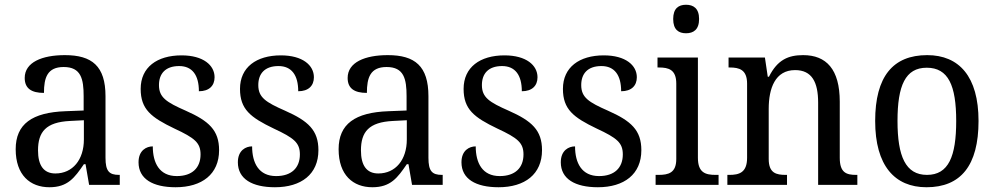

<svg xmlns="http://www.w3.org/2000/svg" viewBox="-20 -778 4189 808"><path d="M188 10C265 10 294 -30 333 -87H340L355 0H484V-42H481C439 -42 424 -58 424 -114V-373C424 -500 367 -546 253 -546C157 -546 84 -516 84 -450C84 -406 112 -387 165 -387C165 -451 179 -496 248 -496C321 -496 332 -446 332 -373V-313L256 -310C115 -305 46 -256 46 -150C46 -41 107 10 188 10ZM213 -48C163 -48 140 -83 140 -145C140 -223 173 -264 275 -269L333 -272V-191C333 -106 286 -48 213 -48Z M719 10C830 10 902 -45 902 -146C902 -230 859 -269 762 -312C680 -348 649 -368 649 -420C649 -467 675 -500 734 -500C789 -500 817 -462 817 -394C860 -394 883 -417 883 -453C883 -503 836 -545 744 -545C641 -545 572 -495 572 -404C572 -318 616 -284 714 -237C800 -197 824 -177 824 -128C824 -72 789 -37 724 -37C651 -37 623 -92 623 -162C597 -162 563 -146 563 -95C563 -25 623 10 719 10Z M1137 10C1248 10 1320 -45 1320 -146C1320 -230 1277 -269 1180 -312C1098 -348 1067 -368 1067 -420C1067 -467 1093 -500 1152 -500C1207 -500 1235 -462 1235 -394C1278 -394 1301 -417 1301 -453C1301 -503 1254 -545 1162 -545C1059 -545 990 -495 990 -404C990 -318 1034 -284 1132 -237C1218 -197 1242 -177 1242 -128C1242 -72 1207 -37 1142 -37C1069 -37 1041 -92 1041 -162C1015 -162 981 -146 981 -95C981 -25 1041 10 1137 10Z M1547 10C1624 10 1653 -30 1692 -87H1699L1714 0H1843V-42H1840C1798 -42 1783 -58 1783 -114V-373C1783 -500 1726 -546 1612 -546C1516 -546 1443 -516 1443 -450C1443 -406 1471 -387 1524 -387C1524 -451 1538 -496 1607 -496C1680 -496 1691 -446 1691 -373V-313L1615 -310C1474 -305 1405 -256 1405 -150C1405 -41 1466 10 1547 10ZM1572 -48C1522 -48 1499 -83 1499 -145C1499 -223 1532 -264 1634 -269L1692 -272V-191C1692 -106 1645 -48 1572 -48Z M2078 10C2189 10 2261 -45 2261 -146C2261 -230 2218 -269 2121 -312C2039 -348 2008 -368 2008 -420C2008 -467 2034 -500 2093 -500C2148 -500 2176 -462 2176 -394C2219 -394 2242 -417 2242 -453C2242 -503 2195 -545 2103 -545C2000 -545 1931 -495 1931 -404C1931 -318 1975 -284 2073 -237C2159 -197 2183 -177 2183 -128C2183 -72 2148 -37 2083 -37C2010 -37 1982 -92 1982 -162C1956 -162 1922 -146 1922 -95C1922 -25 1982 10 2078 10Z M2496 10C2607 10 2679 -45 2679 -146C2679 -230 2636 -269 2539 -312C2457 -348 2426 -368 2426 -420C2426 -467 2452 -500 2511 -500C2566 -500 2594 -462 2594 -394C2637 -394 2660 -417 2660 -453C2660 -503 2613 -545 2521 -545C2418 -545 2349 -495 2349 -404C2349 -318 2393 -284 2491 -237C2577 -197 2601 -177 2601 -128C2601 -72 2566 -37 2501 -37C2428 -37 2400 -92 2400 -162C2374 -162 2340 -146 2340 -95C2340 -25 2400 10 2496 10Z M2867 -638C2898 -638 2922 -653 2922 -698C2922 -743 2898 -758 2867 -758C2836 -758 2813 -743 2813 -698C2813 -653 2836 -638 2867 -638ZM2739 0H3004V-42H2992C2949 -42 2917 -51 2917 -114V-536H2747V-494H2753C2794 -494 2826 -485 2826 -426V-109C2826 -50 2793 -42 2751 -42H2739Z M3041 0H3292V-42H3287C3247 -42 3215 -49 3215 -109V-320C3215 -406 3242 -483 3326 -483C3397 -483 3423 -432 3423 -346V0H3588V-42H3583C3542 -42 3514 -51 3514 -114V-350C3514 -487 3457 -546 3360 -546C3298 -546 3252 -527 3216 -455H3211L3199 -536H3046V-494H3051C3091 -494 3124 -485 3124 -426V-114C3124 -51 3090 -42 3049 -42H3041Z M3879 10C4023 10 4098 -81 4098 -269C4098 -456 4016 -546 3882 -546C3738 -546 3663 -456 3663 -269C3663 -81 3745 10 3879 10ZM3881 -42C3791 -42 3757 -120 3757 -269C3757 -418 3790 -493 3880 -493C3971 -493 4004 -418 4004 -269C4004 -120 3972 -42 3881 -42Z"/></svg>

Font: Noto Serif Armenian SemiCondensed
Style: Regular
Weight: 400
Width: 4
Designer: Monotype Design Team
Foundry: Monotype Imaging Inc.
Version: Version 2.008